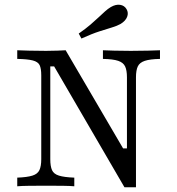

<svg xmlns="http://www.w3.org/2000/svg" viewBox="-20 -782 744 806"><path d="M502.4 4 207.3 -503.2H191.1V-113.7Q191.1 -83.9 198.4 -67.7Q205.6 -51.6 227.4 -44.8Q249.2 -37.9 291.9 -36.3V0Q275.8 -1.6 244.8 -2Q213.7 -2.4 175 -2.4Q134.7 -2.4 102.4 -2Q70.2 -1.6 52.4 0V-36.3Q94.4 -37.9 116.1 -44.8Q137.9 -51.6 145.6 -68.1Q153.2 -84.7 153.2 -113.7V-465.3Q153.2 -494.4 146.4 -508.5Q139.5 -522.6 117.7 -528.2Q96 -533.9 52.4 -534.7V-571Q71 -570.2 102.4 -569.4Q133.9 -568.5 173.4 -568.5Q199.2 -568.5 221 -569.4Q242.7 -570.2 255.6 -571L496.8 -158.9H512.9V-457.3Q512.9 -487.1 505.2 -503.2Q497.6 -519.4 476.2 -526.6Q454.8 -533.9 412.1 -534.7V-571Q428.2 -570.2 459.3 -569.4Q490.3 -568.5 529 -568.5Q569.4 -568.5 601.6 -569.4Q633.9 -570.2 651.6 -571V-534.7Q609.7 -533.9 587.9 -526.6Q566.1 -519.4 558.5 -503.2Q550.8 -487.1 550.8 -457.3V4ZM321.8 -620.2 310.5 -641.1Q339.5 -661.3 359.7 -678.6Q379.8 -696 394.8 -710.1Q409.7 -724.2 421.4 -734.7Q433.1 -745.2 445.2 -752.4Q466.1 -764.5 484.3 -761.7Q502.4 -758.9 511.3 -743.5Q520.2 -728.2 513.7 -711.3Q507.3 -694.4 486.3 -681.5Q471.8 -673.4 450.4 -666.9Q429 -660.5 397.6 -650.4Q366.1 -640.3 321.8 -620.2Z"/></svg>

Font: Playfair 9pt Light
Style: Regular
Weight: 300
Designer: Claus Eggers Sørensen
Foundry: Claus Eggers Sørensen
Version: Version 2.001;gftools[0.9.30]